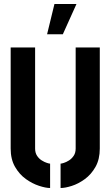

<svg xmlns="http://www.w3.org/2000/svg" viewBox="-20 -938 555 963"><path d="M216.1 -766 253.1 -918H363.6L295.1 -766ZM231.3 5Q209.5 5 175.8 -6Q142.1 -17 109.8 -40Q77.5 -63 55.5 -101Q33.5 -139 33.5 -193V-700H156.1V-193Q156.1 -171.4 165.8 -156.7Q175.5 -142 189.2 -133.5Q203 -124.9 214.9 -121.1Q226.8 -117.2 231.3 -117.2ZM283.8 5V-117.2Q288.4 -117.2 300.3 -121Q312.3 -124.7 325.9 -133.2Q339.5 -141.7 349.5 -156.4Q359.5 -171.1 359.5 -193V-700H480.5V-193Q480.5 -139 459 -101Q437.5 -63 405.2 -39.5Q372.9 -16 339.8 -5.5Q306.6 5 283.8 5Z"/></svg>

Font: Stick No Bills ExtraLight
Style: Regular
Weight: 200
Designer: Kosala Senevirathne, Siva Puranthara, Lasantha Premarathna, Tharique Azeez
Foundry: mooniak
Version: Version 2.000